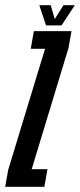

<svg xmlns="http://www.w3.org/2000/svg" viewBox="-64 -720 308 740"><path d="M-44 0 -32.5 -65 109.5 -531.5 110.5 -532H54.5L66.5 -600H211.5L200 -535L58.5 -69L57.5 -68H119L107 0ZM113.5 -622 87.5 -700H131.5L147 -646.5L180.5 -700H224.5L173 -622Z"/></svg>

Font: Anybody UltraCondensed Medium
Style: Italic
Weight: 500
Width: 1
Italic angle: -10°
Designer: Tyler Finck
Foundry: Etcetera Type Company
Version: Version 1.010; ttfautohint (v1.8.3) -l 8 -r 50 -G 200 -x 14 